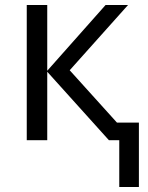

<svg xmlns="http://www.w3.org/2000/svg" viewBox="-20 -555 585 760"><path d="M529.8 -69.8V185.1H452.1V0H411.1L167 -271V0H85.9V-535.2H167V-274.9L397.9 -535.2H486.8L255.9 -276.9L442.9 -69.8Z"/></svg>

Font: OpenSans
Style: Regular
Weight: 400
Foundry: Ascender Corporation
Version: Version 1.10